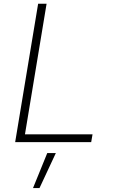

<svg xmlns="http://www.w3.org/2000/svg" viewBox="-20 -747 602 1009"><path d="M59.7 0 180.4 -727.3H224.8L111.2 -41.2H466.3L459.2 0ZM153.4 241.5 228.3 57.5H273.4L187.5 241.5Z"/></svg>

Font: Inter P Extra Light
Style: Italic
Weight: 200
Italic angle: 9.39999°
Designer: Rasmus Andersson
Foundry: rsms
Version: Version 3.018;git-588b23468